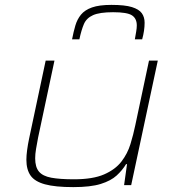

<svg xmlns="http://www.w3.org/2000/svg" viewBox="-20 -758 732 786"><path d="M280 8Q206 8 164 -3.5Q122 -15 105 -39.5Q88 -64 88 -104Q88 -121 91 -143.5Q94 -166 99 -190L167 -510H203L136 -195Q131 -169 127.5 -148Q124 -127 124 -110Q124 -74 139.5 -55.5Q155 -37 190 -30.5Q225 -24 283 -24Q360 -24 406 -44Q452 -64 477 -96.5Q502 -129 514 -168Q526 -207 534 -246L590 -510H626L517 0H488L500 -86H496Q481 -61 457.5 -39.5Q434 -18 392.5 -5Q351 8 280 8ZM275 -597Q281 -628 288.5 -653.5Q296 -679 311.5 -698Q327 -717 356.5 -727.5Q386 -738 436 -738Q491 -738 520 -729Q549 -720 560.5 -704Q572 -688 572 -665Q572 -649 569.5 -632Q567 -615 562 -597H532Q535 -614 537.5 -628.5Q540 -643 540 -654Q540 -682 520.5 -695Q501 -708 443 -708Q388 -708 361 -696Q334 -684 323.5 -659.5Q313 -635 305 -597Z"/></svg>

Font: Saira Expanded Thin
Style: Italic
Weight: 250
Width: 7
Italic angle: -12°
Designer: Hector Gatti with collaboration of the Omnibus-Type team
Foundry: Omnibus-Type
Version: Version 1.101